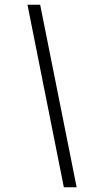

<svg xmlns="http://www.w3.org/2000/svg" viewBox="-20 -731 427 812"><path d="M250 61H304.2L149.9 -710.9H96.2Z"/></svg>

Font: Roboto Light
Style: Italic
Weight: 300
Italic angle: -12°
Designer: Google
Version: Version 2.137; 2017